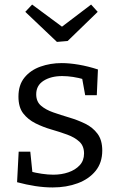

<svg xmlns="http://www.w3.org/2000/svg" viewBox="-20 -814 530 843"><path d="M139 -400Q139 -368 160 -350Q181 -332 214 -320.5Q247 -309 284 -298Q321 -287 354 -271Q387 -255 408 -227Q429 -199 429 -153Q429 -100 400 -64Q371 -28 321.5 -9.5Q272 9 211 9Q174 9 135 3Q96 -3 55 -14L62 -148H113L123 -50L114 -61Q137 -55 164 -51Q191 -47 214 -47Q250 -47 280.5 -57.5Q311 -68 330 -88.5Q349 -109 349 -140Q349 -173 328.5 -192Q308 -211 275 -223Q242 -235 205.5 -245.5Q169 -256 136 -272.5Q103 -289 82 -316Q61 -343 61 -390Q61 -441 87.5 -473.5Q114 -506 157.5 -521.5Q201 -537 251 -537Q285 -537 326 -530Q367 -523 410 -509L405 -396H354L339 -479L351 -465Q299 -480 253 -480Q204 -480 171.5 -459.5Q139 -439 139 -400ZM380 -794 409 -762 277 -634 230 -630 91 -762 121 -794 279 -677H226Z"/></svg>

Font: Bitter Thin
Style: Regular
Weight: 400
Version: Version 3.021